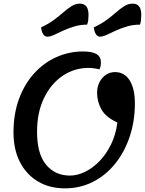

<svg xmlns="http://www.w3.org/2000/svg" viewBox="-20 -1007 794 1052"><path d="M336 25Q251 25 187.5 -13Q124 -51 89 -119.5Q54 -188 54 -281Q54 -384 84.5 -466Q115 -548 168 -606Q221 -664 290 -694.5Q359 -725 435 -725Q485 -725 509 -710.5Q533 -696 533 -665Q533 -655 531.5 -646.5Q530 -638 525 -627Q514 -630 496.5 -632.5Q479 -635 466 -635Q387 -635 323 -591.5Q259 -548 221 -469.5Q183 -391 183 -285Q183 -164 232.5 -104.5Q282 -45 363 -45Q404 -45 446 -65.5Q488 -86 525 -124Q562 -162 588.5 -216Q615 -270 623 -336Q559 -365 535.5 -408Q512 -451 512 -498Q512 -531 525 -556.5Q538 -582 560 -597Q582 -612 610 -612Q662 -612 690.5 -566.5Q719 -521 719 -441Q719 -343 690.5 -258Q662 -173 610.5 -109.5Q559 -46 489 -10.5Q419 25 336 25ZM528 -806Q515 -806 506 -819Q497 -832 494 -857Q535 -876 564.5 -898Q594 -920 617.5 -940.5Q641 -961 662 -974Q683 -987 707 -987Q754 -987 754 -926Q754 -910 752.5 -896.5Q751 -883 747 -872Q709 -872 675.5 -862Q642 -852 614 -839Q586 -826 564.5 -816Q543 -806 528 -806ZM240 -806Q226 -806 217 -819Q208 -832 205 -857Q246 -876 275.5 -898Q305 -920 328.5 -940.5Q352 -961 373 -974Q394 -987 417 -987Q465 -987 465 -926Q465 -910 463.5 -896.5Q462 -883 457 -872Q420 -872 387 -862Q354 -852 326 -839Q298 -826 276.5 -816Q255 -806 240 -806Z"/></svg>

Font: Lemonada
Style: Regular
Weight: 400
Designer: Mohamed Gaber (Arabic), Eduardo Tunni (Latin)
Foundry: Kief Type Foundry
Version: Version 4.005